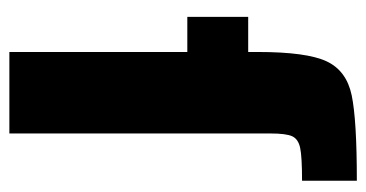

<svg xmlns="http://www.w3.org/2000/svg" viewBox="-206 -576 782 410"><g transform="rotate(90 185.0 -371.0)"><path d="M91 -380H16V-510H91V-530Q91 -635 111 -677.5Q131 -720 183.5 -731Q236 -742 366 -742V-625Q315 -625 296 -621Q277 -617 271 -604Q265 -591 265 -557V0H91Z"/></g></svg>

Font: Saira Semi Condensed ExtraBold
Style: Regular
Weight: 800
Width: 4
Designer: Hector Gatti with collaboration of the Omnibus-Type team
Foundry: Omnibus-Type
Version: Version 1.001; ttfautohint (v1.8)